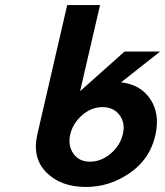

<svg xmlns="http://www.w3.org/2000/svg" viewBox="-20 -740 654 760"><path d="M459 -414Q536 -406 575 -347.5Q614 -289 595 -205Q574 -111 495 -56Q415 0 320 0Q221 0 164 -57Q106 -115 128 -209L246 -720H376L297 -379L473 -536H614ZM336 -100Q380 -100 417.5 -131.5Q455 -163 466 -208Q477 -252 453.5 -284Q430 -316 386 -316Q342 -316 305.5 -284.5Q269 -253 258 -208Q248 -164 270.5 -132Q293 -100 336 -100Z"/></svg>

Font: Miedinger
Style: Bold-Italic
Weight: 700
Italic angle: -13°
Version: Version 001.000